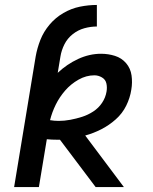

<svg xmlns="http://www.w3.org/2000/svg" viewBox="-20 -755 616 775"><path d="M37 0H137L169 -193Q189 -191 210 -191Q216 -191 222 -191L366 0H480L324 -208Q357 -217 388.5 -233Q420 -249 447 -273Q474 -297 489.5 -328.5Q505 -360 510 -393Q515 -422 511 -450.5Q507 -479 489 -500Q471 -521 444 -529.5Q417 -538 388 -538Q341 -538 295.5 -517Q250 -496 213 -461L224 -527Q228 -552 240 -576Q252 -600 273.5 -617Q295 -634 320.5 -641Q346 -648 371 -648V-735Q337 -735 302.5 -728Q268 -721 236 -702.5Q204 -684 180 -655.5Q156 -627 143 -594Q130 -561 124 -527ZM217 -267Q199 -267 182 -270Q190 -302 205 -332.5Q220 -363 243 -389.5Q266 -416 297 -433.5Q328 -451 361 -451Q377 -451 391.5 -442.5Q406 -434 409.5 -418Q413 -402 410 -385Q406 -361 392 -340Q378 -319 356.5 -305Q335 -291 311.5 -283.5Q288 -276 264 -271.5Q240 -267 217 -267Z"/></svg>

Font: Iosevka Sparkle Medium
Style: Italic
Weight: 500
Italic angle: -9°
Designer: Belleve Invis
Foundry: Belleve Invis
Version: Version 4.5.0; ttfautohint (v1.8.3)